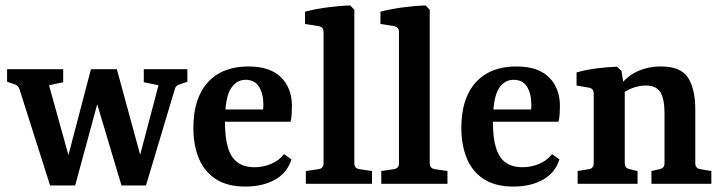

<svg xmlns="http://www.w3.org/2000/svg" viewBox="-20 -675 2649 705"><path d="M562 -362 508 -373V-421H668V-375L642 -366Q635 -364 629.5 -360Q624 -356 622 -348L516 6H465ZM235 6H164L51 -349Q46 -362 32 -366L6 -375V-421H212V-373L160 -362L249 -42ZM335 -421H409L512 -43L498 6H426L315 -366ZM256 6H202L314 -421H372Z M690 -206Q690 -314 743 -372.5Q796 -431 892 -431Q972 -431 1012 -391Q1052 -351 1052 -286Q1052 -272 1051 -256.5Q1050 -241 1047 -228H769V-273H946Q947 -278 947 -282Q947 -286 947 -292Q947 -331 931 -356.5Q915 -382 882 -382Q847 -382 826.5 -348Q806 -314 806 -227Q806 -168 817.5 -131.5Q829 -95 853 -78Q877 -61 915 -61Q946 -61 975 -73Q1004 -85 1023 -109L1050 -90Q1036 -42 991 -16Q946 10 881 10Q815 10 773 -17Q731 -44 710.5 -92.5Q690 -141 690 -206Z M1281 -76Q1281 -57 1299 -54L1346 -47V0H1103V-47L1150 -54Q1168 -57 1168 -75V-558Q1168 -576 1150 -579L1100 -587V-632Q1137 -642 1183 -648Q1229 -654 1266 -655L1281 -639Z M1558 -76Q1558 -57 1576 -54L1623 -47V0H1380V-47L1427 -54Q1445 -57 1445 -75V-558Q1445 -576 1427 -579L1377 -587V-632Q1414 -642 1460 -648Q1506 -654 1543 -655L1558 -639Z M1674 -206Q1674 -314 1727 -372.5Q1780 -431 1876 -431Q1956 -431 1996 -391Q2036 -351 2036 -286Q2036 -272 2035 -256.5Q2034 -241 2031 -228H1753V-273H1930Q1931 -278 1931 -282Q1931 -286 1931 -292Q1931 -331 1915 -356.5Q1899 -382 1866 -382Q1831 -382 1810.5 -348Q1790 -314 1790 -227Q1790 -168 1801.5 -131.5Q1813 -95 1837 -78Q1861 -61 1899 -61Q1930 -61 1959 -73Q1988 -85 2007 -109L2034 -90Q2020 -42 1975 -16Q1930 10 1865 10Q1799 10 1757 -17Q1715 -44 1694.5 -92.5Q1674 -141 1674 -206Z M2372 0V-47L2402 -54Q2411 -56 2415.5 -61Q2420 -66 2420 -76V-258Q2420 -313 2404.5 -337Q2389 -361 2352 -361Q2325 -361 2299 -350.5Q2273 -340 2251 -320L2252 -355Q2281 -395 2320.5 -413Q2360 -431 2407 -431Q2480 -431 2506.5 -389.5Q2533 -348 2533 -272V-76Q2533 -57 2551 -54L2592 -47V0ZM2101 0V-47L2143 -54Q2160 -57 2160 -76V-331Q2160 -350 2143 -353L2097 -361V-409Q2132 -419 2171 -424Q2210 -429 2245 -430L2262 -415L2274 -341V-76Q2274 -58 2291 -54L2321 -47V0Z"/></svg>

Font: Yrsa SemiBold
Style: Regular
Weight: 600
Version: Version 2.004